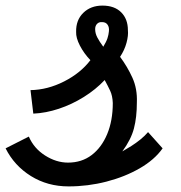

<svg xmlns="http://www.w3.org/2000/svg" viewBox="-28 -652 648 686"><path d="M217 14Q142 14 82.5 -23Q23 -60 -8 -122L75 -164Q93 -122 133 -96.5Q173 -71 215 -71Q264 -71 299.5 -98Q335 -125 355 -173Q375 -221 375 -284Q374 -310 365.5 -328Q357 -346 346 -366Q314 -332 271.5 -305.5Q229 -279 182.5 -263.5Q136 -248 91 -246L81 -330Q142 -331 201 -361Q260 -391 295 -437Q272 -461 257.5 -489Q243 -517 244 -538Q243 -580 269.5 -606Q296 -632 338 -632Q381 -632 405 -608Q429 -584 429 -544Q431 -525 424 -499Q417 -473 401 -449Q427 -414 445 -374.5Q463 -335 461 -286Q461 -233 450.5 -193Q440 -153 409 -111Q425 -120 441.5 -130.5Q458 -141 473.5 -153.5Q489 -166 501 -180L553 -122Q524 -81 471 -50.5Q418 -20 352 -3Q286 14 217 14ZM341 -485Q352 -503 356 -515.5Q360 -528 361 -539Q363 -554 356.5 -563.5Q350 -573 337 -573Q326 -574 319 -567Q312 -560 312 -548Q312 -533 319.5 -518.5Q327 -504 341 -485Z"/></svg>

Font: Victor Mono Thin SemiBold
Style: Italic
Weight: 600
Italic angle: -12°
Monospace: yes
Version: Version 1.561;gftools[0.9.30]